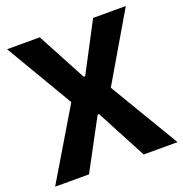

<svg xmlns="http://www.w3.org/2000/svg" viewBox="-131 -815 883 927"><g transform="rotate(-20 310.5 -351.5)"><path d="M-4 0 209 -357 5 -703H173L307 -452H315L447 -703H615L412 -357L625 0H451L315 -257H308L170 0Z"/></g></svg>

Font: Ruda SemiBold
Style: Bold
Weight: 900
Designer: Mariela Monsalve and Angelina Sanchez
Foundry: Mariela Monsalve and Angelina Sanchez
Version: Version 2.000